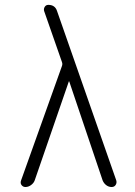

<svg xmlns="http://www.w3.org/2000/svg" viewBox="-20 -750 540 770"><path d="M82 0Q72.3 0 66.4 -7.8Q60.5 -15.6 64.5 -26.4L228.5 -485.4Q231.4 -493.2 228.5 -501L157.2 -705.1Q154.3 -713.9 159.2 -722.2Q164.1 -730.5 173.8 -730.5Q201.2 -730.5 209 -705.1L446.3 -26.4Q449.2 -16.6 443.8 -8.3Q438.5 0 427.7 0Q416 0 406.2 -7.3Q396.5 -14.6 391.6 -26.4L257.8 -422.9Q257.8 -423.8 256.8 -423.8Q255.9 -423.8 255.9 -422.9L119.1 -26.4Q115.2 -15.6 104.5 -7.8Q93.8 0 82 0Z"/></svg>

Font: Rounded Mgen+ 1mn light
Style: Regular
Weight: 200
Designer: [Source Han Sans]
Ryoko NISHIZUKA  (kana & ideographs); Paul D. Hunt (Latin, Greek & Cyrillic); Wenlong ZHANG  (bopomofo
Version: Version 1.059.20150602